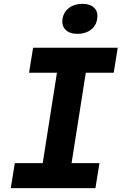

<svg xmlns="http://www.w3.org/2000/svg" viewBox="-20 -978 640 998"><path d="M36 0 57 -130H202L276 -600H131L152 -730H592L571 -600H426L352 -130H497L476 0ZM383 -802Q342 -802 321 -823Q300 -844 305 -880Q311 -916 339 -937Q367 -958 408 -958Q449 -958 470 -937Q491 -916 485 -880Q480 -844 452 -823Q424 -802 383 -802Z"/></svg>

Font: JetBrains Mono NL ExtraBold
Style: Italic
Weight: 800
Italic angle: -9°
Monospace: yes
Designer: Philipp Nurullin, Konstantin Bulenkov
Foundry: JetBrains
Version: Version 2.305; ttfautohint (v1.8.4.7-5d5b)